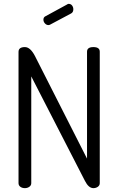

<svg xmlns="http://www.w3.org/2000/svg" viewBox="-20 -975 613 995"><path d="M76 -26C76 -18 79.2 -11.7 85.5 -7C91.8 -2.3 99.7 0 109 0C117.7 0 125.3 -2.3 132 -7C138.7 -11.7 142 -18 142 -26V-579L420 -38C432.7 -12.7 447.3 0 464 0C472.7 0 480.3 -2.3 487 -7C493.7 -11.7 497 -18 497 -26V-707C497 -723 486 -731 464 -731C442 -731 431 -723 431 -707V-153L161 -685C145 -715.7 127.7 -731 109 -731C87 -731 76 -722.7 76 -706ZM205 -873C205 -865.7 207.7 -859.2 213 -853.5C218.3 -847.8 224.3 -845 231 -845C234.3 -845 237.7 -846 241 -848L348 -905C356 -909 360 -916.3 360 -927C360 -934.3 357.8 -940.8 353.5 -946.5C349.2 -952.2 343.3 -955 336 -955C332.7 -955 330 -954 328 -952L216 -891C208.7 -887.7 205 -881.7 205 -873Z"/></svg>

Font: Terminal Dosis
Style: Book
Weight: 400
Designer: EdgarTolentino, PabloImpallari, IginoMarini
Foundry: EdgarTolentino, PabloImpallari, IginoMarini
Version: Version 1.006